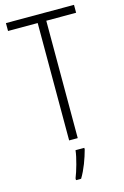

<svg xmlns="http://www.w3.org/2000/svg" viewBox="-139 -775 681 1057"><g transform="rotate(-15 202.0 -246.5)"><path d="M226 0V-669H396V-714H8V-669H177V0ZM247 70V61H197C193 102 171 177 157 211V221H186C214 175 234 118 247 70Z"/></g></svg>

Font: Noto Sans Armenian Condensed ExtraLight
Style: Regular
Weight: 200
Width: 3
Designer: Monotype Design Team
Foundry: Monotype Imaging Inc.
Version: Version 2.008